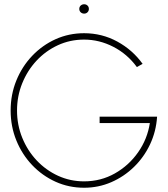

<svg xmlns="http://www.w3.org/2000/svg" viewBox="-20 -869 788 902"><path d="M375 13Q303.5 13 241 -15.2Q178.5 -43.5 131 -93.5Q83.5 -143.5 56.8 -209.2Q30 -275 30 -350Q30 -425 56.8 -490.8Q83.5 -556.5 131 -606.5Q178.5 -656.5 241 -684.8Q303.5 -713 375 -713Q459 -713 531 -673.8Q603 -634.5 650 -569L623 -554Q578 -615.5 512.2 -649.2Q446.5 -683 375 -683Q309 -683 251.8 -656.5Q194.5 -630 151.5 -583.8Q108.5 -537.5 84.2 -477.2Q60 -417 60 -350Q60 -282 84.5 -221.8Q109 -161.5 152.2 -115.5Q195.5 -69.5 252.8 -43.2Q310 -17 375 -17Q453.5 -17 519.5 -54.2Q585.5 -91.5 629 -153.8Q672.5 -216 684 -291H448V-321H718Q713.5 -251.5 685 -191Q656.5 -130.5 609.5 -84.8Q562.5 -39 502.5 -13Q442.5 13 375 13ZM375.5 -805Q366 -805 359.2 -811.2Q352.5 -817.5 352.5 -827Q352.5 -837 359.2 -843Q366 -849 375.5 -849Q384.5 -849 391 -843Q397.5 -837 397.5 -827Q397.5 -817.5 391 -811.2Q384.5 -805 375.5 -805Z"/></svg>

Font: Urbanist Thin
Style: Regular
Weight: 100
Designer: Corey Hu
Foundry: Corey Hu
Version: Version 1.330; ttfautohint (v1.8.4.7-5d5b)